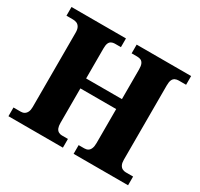

<svg xmlns="http://www.w3.org/2000/svg" viewBox="-150 -901 1130 1087"><g transform="rotate(30 414.5 -357.0)"><path d="M24 0V-57H72Q85 -57 95 -63Q105 -69 111 -81.5Q117 -94 117 -114V-600Q117 -622 110 -634.5Q103 -647 92 -652Q81 -657 67 -657H24V-714H380V-657H340Q328 -657 318 -652Q308 -647 303 -635Q298 -623 298 -601V-405H532V-599Q532 -622 526.5 -634.5Q521 -647 511 -652Q501 -657 486 -657H450V-714H806V-657H758Q745 -657 734.5 -652Q724 -647 718.5 -634.5Q713 -622 713 -599V-113Q713 -93 719 -80.5Q725 -68 735.5 -62.5Q746 -57 758 -57H806V0H450V-57H487Q501 -57 511 -63Q521 -69 526.5 -82.5Q532 -96 532 -117V-340H298V-114Q298 -94 303 -81.5Q308 -69 318 -63Q328 -57 340 -57H380V0Z"/></g></svg>

Font: Noto Serif Gujarati ExtraBold
Style: Regular
Weight: 800
Version: Version 2.102